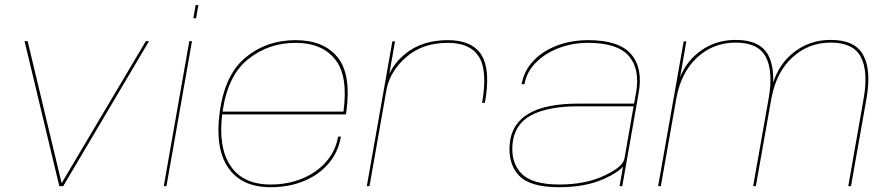

<svg xmlns="http://www.w3.org/2000/svg" viewBox="-20 -758 3634 782"><path d="M221.5 0 80 -590.5H92.5L231 -12L574 -590.5H587L237.5 0Z M647 0 751 -590.5H762L658 0ZM777 -737.5H788L778.5 -683.5H767.5Z M1082.5 4.5Q964.5 4.5 910 -74.2Q855.5 -153 874.5 -298Q895 -454 980.5 -524.2Q1066 -594.5 1184 -594.5Q1298 -594.5 1354.8 -525Q1411.5 -455.5 1390.5 -302Q1389.5 -295 1389 -292H885Q868.5 -157.5 918.5 -83Q969 -6.5 1082.5 -6.5Q1150.5 -6.5 1209 -30Q1267.5 -53.5 1307 -97.5Q1346.5 -141.5 1357 -201.5H1368.5Q1357.5 -137 1317.2 -90.8Q1277 -44.5 1216.2 -20Q1155.5 4.5 1082.5 4.5ZM886.5 -303.5H1379Q1398.5 -449 1345.5 -515.5Q1292 -583.5 1184 -583.5Q1072.5 -583.5 989.5 -516Q907.5 -450 886.5 -303.5Z M1943.5 -339Q1966.5 -469.5 1930.8 -526.5Q1895 -583.5 1804 -583.5Q1700.5 -583.5 1634 -525Q1568.5 -468 1554 -392L1485 0H1474L1578 -589.5H1589L1565.5 -457Q1587 -503 1631 -539Q1699 -594.5 1804.5 -594.5Q1902.5 -594.5 1940.8 -534.2Q1979 -474 1955 -339Z M2503.5 0 2517.5 -80Q2500 -57 2443.5 -31Q2367 4.5 2256.5 4.5Q2139 4.5 2094 -42.8Q2049 -90 2056 -172Q2063.5 -254 2132.8 -295Q2202 -336 2336.5 -336H2562.5L2570.5 -379.5Q2587.5 -477 2541 -530.2Q2494.5 -583.5 2375.5 -583.5Q2310.5 -583.5 2254.5 -561.8Q2198.5 -540 2161.5 -502Q2124.5 -464 2116 -415H2104.5Q2114.5 -470.5 2153 -510.8Q2191.5 -551 2249.5 -572.8Q2307.5 -594.5 2375.5 -594.5Q2501 -594.5 2550 -537.8Q2599 -481 2581.5 -381L2514.5 0ZM2523 -110 2560.5 -325H2334.5Q2212 -325 2143.8 -288.8Q2075.5 -252.5 2067.5 -172Q2060.5 -95.5 2104 -51Q2147.5 -6.5 2258.5 -6.5Q2364 -6.5 2440.5 -42.2Q2517 -78 2522.5 -110.5Z M2660.5 0 2764.5 -589.5H2775.5L2752 -455.5L2749.5 -443Q2773 -500 2815.5 -536.5Q2883 -595.5 2976.5 -595.5Q3075.5 -595.5 3109 -533.5Q3131.5 -490.5 3129 -422Q3153 -493.5 3203 -536.5Q3270.5 -595.5 3364 -595.5Q3462.5 -595.5 3496 -533.5Q3529.5 -471.5 3509 -355.5L3446 0H3435L3497.5 -356.5Q3517 -467 3486.2 -525.8Q3455.5 -584.5 3363.5 -584.5Q3272 -584.5 3206 -523Q3143 -464.5 3123 -363Q3122 -359 3121.5 -355.5L3058.5 0H3047.5L3110.5 -356.5Q3130 -467 3099.2 -525.8Q3068.5 -584.5 2976 -584.5Q2884.5 -584.5 2818.5 -523Q2755.5 -464.5 2735.5 -362L2671.5 0Z"/></svg>

Font: Anybody ExtraExpanded Thin
Style: Italic
Weight: 100
Width: 8
Italic angle: -10°
Designer: Tyler Finck
Foundry: Etcetera Type Company
Version: Version 1.010; ttfautohint (v1.8.3) -l 8 -r 50 -G 200 -x 14 